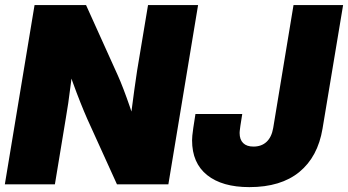

<svg xmlns="http://www.w3.org/2000/svg" viewBox="-22 -748 1413 779"><path d="M-2.4 0 118.2 -727.5H327.1L456.1 -441.9Q466.3 -419.4 479 -386.2Q491.7 -353 504.9 -314.7Q518.1 -276.4 529.3 -237.8L499 -193.8Q503.4 -233.4 509.8 -284.2Q516.1 -335 522.9 -382.8Q529.8 -430.7 534.2 -460.9L578.6 -727.5H781.7L661.1 0H452.6L332 -265.6Q319.3 -294.4 304.2 -332.3Q289.1 -370.1 272.7 -415.5Q256.3 -460.9 240.2 -510.7L277.3 -520Q272.9 -468.8 266.8 -419.2Q260.7 -369.6 254.9 -329.6Q249 -289.6 244.6 -265.6L200.7 0ZM989.7 11.2Q879.4 11.2 818.4 -37.6Q757.3 -86.4 757.3 -178.7Q757.3 -187 758.3 -197.8Q759.3 -208.5 762.2 -228.8Q765.1 -249 771 -285.6H960.9Q955.6 -253.4 953.4 -238Q951.2 -222.7 950.7 -217Q950.2 -211.4 950.2 -208.5Q950.2 -181.6 964.6 -167.5Q979 -153.3 1006.3 -153.3Q1039.1 -153.3 1059.6 -172.6Q1080.1 -191.9 1086.4 -228.5L1168.9 -727.5H1370.1L1286.6 -226.1Q1267.6 -111.8 1192.6 -50.3Q1117.7 11.2 989.7 11.2Z"/></svg>

Font: Inter 28pt Black
Style: Italic
Weight: 900
Italic angle: -9.3988°
Designer: Rasmus Andersson
Foundry: rsms
Version: Version 4.001;git-66647c0bb